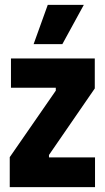

<svg xmlns="http://www.w3.org/2000/svg" viewBox="-20 -768 430 788"><path d="M20 0V-123L209 -396V-408H25V-528H369V-405L181 -132V-122H370V0ZM236 -587H118L176 -748H324Z"/></svg>

Font: Bricolage Grotesque Condensed ExtraBold
Style: Regular
Weight: 800
Width: 3
Designer: Mathieu Triay
Foundry: Atelier Triay
Version: Version 1.000;gftools[0.9.30]